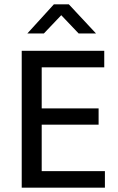

<svg xmlns="http://www.w3.org/2000/svg" viewBox="-20 -864 541 884"><path d="M80 -630H460V-554H172V-365H434V-290H172V-76H463V0H80ZM228 -844H297L422 -710H342L262 -794L182 -710H106Z"/></svg>

Font: Mukta Malar
Style: Regular
Weight: 400
Designer: Aadarsh Rajan, Girish Dalvi, Yashodeep Gholap
Foundry: Ek Type
Version: Version 2.538;PS 1.000;hotconv 16.6.51;makeotf.lib2.5.65220;